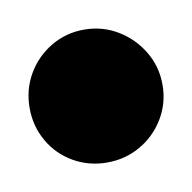

<svg xmlns="http://www.w3.org/2000/svg" viewBox="-74 -315 249 249"><g transform="rotate(-10 50.5 -190.5)"><path d="M-37 -190Q-37 -166 -25.5 -146Q-14 -126 6 -114.5Q26 -103 50 -103Q74 -103 94 -114.5Q114 -126 126 -146Q138 -166 138 -190Q138 -214 126 -234Q114 -254 94 -266Q74 -278 50 -278Q26 -278 6 -266Q-14 -254 -25.5 -234Q-37 -214 -37 -190Z"/></g></svg>

Font: Linefont
Style: Bold
Weight: 700
Monospace: yes
Version: Version 3.002;gftools[0.9.33]